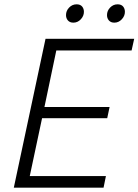

<svg xmlns="http://www.w3.org/2000/svg" viewBox="-20 -870 642 890"><path d="M44 0 191 -690H602L590 -636H241L186 -374H488L477 -322H175L118 -54H471L460 0ZM286 -800Q286 -820 300.5 -835Q315 -850 335 -850Q352 -850 360.5 -840Q369 -830 369 -815Q369 -796 354.5 -780.5Q340 -765 320 -765Q304 -765 295 -775Q286 -785 286 -800ZM476 -800Q476 -820 490.5 -835Q505 -850 525 -850Q542 -850 550.5 -840Q559 -830 559 -815Q559 -796 544.5 -780.5Q530 -765 510 -765Q494 -765 485 -775Q476 -785 476 -800Z"/></svg>

Font: Radio Canada Light
Style: Italic
Weight: 300
Italic angle: -12°
Designer: Charles Daoud, Etienne Aubert Bonn, Alexandre Saumier Demers, Jacques Le Bailly
Foundry: Radio-Canada
Version: Version 2.104; ttfautohint (v1.8.4.7-5d5b);gftools[0.9.28.de